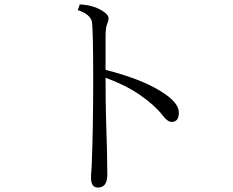

<svg xmlns="http://www.w3.org/2000/svg" viewBox="-20 -802 1040 857"><path d="M451.2 -490.2Q607.9 -450.2 697.3 -395Q778.3 -345.2 778.3 -299.8Q778.3 -257.8 746.1 -257.8Q727.5 -257.8 705.1 -288.1Q667.5 -335.4 602.1 -379.9Q542 -421.4 451.2 -455.1Q451.2 -358.9 453.1 -280.8Q459 -109.4 459 -22.9Q459 35.2 417 35.2Q386.2 35.2 386.2 -8.8Q386.2 -23.4 389.2 -60.1Q396 -223.6 396 -444.8Q396 -673.8 390.1 -705.1Q382.8 -738.8 327.1 -756.8L335.9 -782.2Q394 -779.8 434.1 -755.4Q464.4 -737.3 464.4 -721.2Q464.4 -708.5 458 -694.8Q451.2 -677.7 451.2 -636.2Z"/></svg>

Font: I.MingCP
Style: Regular
Weight: 400
Designer: I.Font Project
Version: Version 8.000; Sep 06, 2022